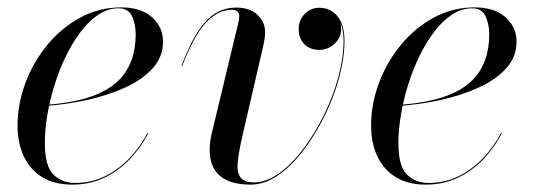

<svg xmlns="http://www.w3.org/2000/svg" viewBox="-20 -490 1454 520"><path d="M175.5 10Q127.5 10 94.5 -10.2Q61.5 -30.5 44.5 -66.5Q27.5 -102.5 27.5 -150Q27.5 -207.5 48.5 -264.2Q69.5 -321 107.5 -367.5Q145.5 -414 196.8 -442Q248 -470 308 -470Q362 -470 391.8 -443.2Q421.5 -416.5 421.5 -377Q421.5 -336 393.5 -305Q365.5 -274 318.8 -252.8Q272 -231.5 215.8 -219.2Q159.5 -207 102.5 -203V-206Q148 -209 186.2 -217.2Q224.5 -225.5 254.2 -239.8Q284 -254 304.8 -275.8Q325.5 -297.5 336.5 -328Q347.5 -358.5 347.5 -398Q347.5 -423.5 337.8 -445.5Q328 -467.5 301 -467.5Q272.5 -467.5 246.8 -450.5Q221 -433.5 198.8 -404.2Q176.5 -375 158.5 -338Q140.5 -301 127.8 -260Q115 -219 108.2 -178.5Q101.5 -138 101.5 -102.5Q101.5 -40 124.8 -17.2Q148 5.5 183 5.5Q227.5 5.5 264.5 -12.8Q301.5 -31 330.8 -61.8Q360 -92.5 379.5 -130L381.5 -129Q362 -91 332.2 -59.5Q302.5 -28 263.2 -9Q224 10 175.5 10Z M659.5 10Q611.5 10 584.8 -7.2Q558 -24.5 550.8 -56.2Q543.5 -88 554 -131L625.5 -428.5Q626.5 -433 627.2 -438Q628 -443 628 -446.5Q628 -454.5 623 -459Q618 -463.5 608.5 -463.5Q587 -463.5 568.8 -453.5Q550.5 -443.5 534 -424.5Q517.5 -405.5 502.8 -377Q488 -348.5 473.5 -311.5L471.5 -312Q486 -349.5 501 -378.8Q516 -408 533.5 -428.2Q551 -448.5 572.5 -459Q594 -469.5 620.5 -469.5Q656 -469.5 677 -450.2Q698 -431 698 -402.5Q698 -391.5 696.2 -382.5Q694.5 -373.5 693.5 -368L636 -119.5Q627 -80 624 -52.5Q621 -25 630.5 -10.5Q640 4 667.5 4Q701 4 735.5 -20.5Q770 -45 801.2 -86.5Q832.5 -128 857.2 -178.2Q882 -228.5 896.2 -281Q910.5 -333.5 910.5 -379Q910.5 -409 902 -428.2Q893.5 -447.5 878.8 -457Q864 -466.5 845 -466.5V-468Q861 -468 874.5 -461.2Q888 -454.5 896 -442Q904 -429.5 904 -412Q904 -388 886.2 -371.5Q868.5 -355 845 -355Q819 -355 804 -370.5Q789 -386 789 -412Q789 -435 805 -452Q821 -469 845 -469Q864 -469 879.5 -459.2Q895 -449.5 904 -429.5Q913 -409.5 913 -379Q913 -333.5 898.8 -280.5Q884.5 -227.5 859.2 -176.2Q834 -125 801.8 -82.8Q769.5 -40.5 733 -15.2Q696.5 10 659.5 10Z M1133 10Q1085 10 1052 -10.2Q1019 -30.5 1002 -66.5Q985 -102.5 985 -150Q985 -207.5 1006 -264.2Q1027 -321 1065 -367.5Q1103 -414 1154.2 -442Q1205.5 -470 1265.5 -470Q1319.5 -470 1349.2 -443.2Q1379 -416.5 1379 -377Q1379 -336 1351 -305Q1323 -274 1276.2 -252.8Q1229.5 -231.5 1173.2 -219.2Q1117 -207 1060 -203V-206Q1105.5 -209 1143.8 -217.2Q1182 -225.5 1211.8 -239.8Q1241.5 -254 1262.2 -275.8Q1283 -297.5 1294 -328Q1305 -358.5 1305 -398Q1305 -423.5 1295.2 -445.5Q1285.5 -467.5 1258.5 -467.5Q1230 -467.5 1204.2 -450.5Q1178.5 -433.5 1156.2 -404.2Q1134 -375 1116 -338Q1098 -301 1085.2 -260Q1072.5 -219 1065.8 -178.5Q1059 -138 1059 -102.5Q1059 -40 1082.2 -17.2Q1105.5 5.5 1140.5 5.5Q1185 5.5 1222 -12.8Q1259 -31 1288.2 -61.8Q1317.5 -92.5 1337 -130L1339 -129Q1319.5 -91 1289.8 -59.5Q1260 -28 1220.8 -9Q1181.5 10 1133 10Z"/></svg>

Font: Bodoni Moda 72pt
Style: Italic
Weight: 400
Italic angle: -13°
Designer: Owen Earl
Foundry: indestructible type
Version: Version 2.005